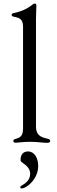

<svg xmlns="http://www.w3.org/2000/svg" viewBox="-20 -794 320 1075"><path d="M67.5 5C84.5 5 102.6 0 149.9 0C189.6 0 220.2 5.7 243.3 5.7C253.9 5.7 261 2.8 261 -5C261 -11.7 256.7 -14.6 245.4 -17.4C215.2 -24.9 185 -32.3 181.5 -77.8V-687.9C181.5 -718 183.6 -743.3 183.6 -761.4C183.6 -771.7 180 -774.1 174.4 -774.1C170.8 -774.1 167.3 -772 161.9 -768.1C145.6 -755.3 117.9 -734 57.9 -720.9C49.7 -719.5 45.1 -716.3 45.1 -710.6C45.1 -704.9 49.7 -702.4 56.8 -700.6C81.3 -695 109 -692.1 109 -646V-70.7H108.7C109 -29.1 87.4 -22 66.4 -16C59.3 -13.8 54.7 -11 54.7 -4.6C54.7 2.5 60 5 67.5 5ZM93.4 254.3C93.4 257.8 95.2 261 100.1 261C130.3 261 193.9 207.7 193.9 135.7C193.9 90.2 172.6 54 137.1 54C94.1 54 95.2 95.9 95.2 103.7C95.2 119 148.8 131 148.8 179.3C148.8 217.7 118.6 234.4 99.1 246.4C95.9 247.9 93.4 250.7 93.4 254.3Z"/></svg>

Font: Margiela Serif
Style: Regular
Weight: 400
Designer: Andreas Faust, Stefan Endress
Version: Version 1.002;FEAKit 1.0